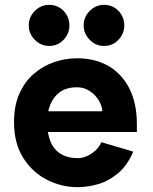

<svg xmlns="http://www.w3.org/2000/svg" viewBox="-20 -761 631 794"><path d="M301 13Q234 13 173.5 -18Q113 -49 75.5 -109Q38 -169 38 -256Q38 -324 60 -373.5Q82 -423 119.5 -455.5Q157 -488 203.5 -504Q250 -520 299 -520Q374 -520 429.5 -487.5Q485 -455 515.5 -394Q546 -333 546 -248V-215H143L142 -301H403Q403 -314 396 -331Q389 -348 375.5 -363.5Q362 -379 342.5 -389.5Q323 -400 298 -400Q256 -400 229 -381Q202 -362 188.5 -329.5Q175 -297 175 -256Q175 -210 188.5 -176.5Q202 -143 230.5 -125Q259 -107 303 -107Q318 -107 337 -114.5Q356 -122 373 -137Q390 -152 399 -173L531 -134Q508 -79 470.5 -46.5Q433 -14 389 -0.5Q345 13 301 13ZM410.2 -571Q376 -571 351 -596.4Q326 -621.8 326 -655.6Q326 -691 351.2 -716Q376.4 -741 410 -741Q445.8 -741 469.9 -716Q494 -691 494 -655.6Q494 -621.8 469.9 -596.4Q445.9 -571 410.2 -571ZM183.2 -571Q149 -571 124 -596.4Q99 -621.8 99 -655.6Q99 -691 124.2 -716Q149.4 -741 183 -741Q218.8 -741 242.9 -716Q267 -691 267 -655.6Q267 -621.8 242.9 -596.4Q218.9 -571 183.2 -571Z"/></svg>

Font: Inclusive Sans
Style: Regular
Weight: 400
Designer: Olivia King
Foundry: Olivia King
Version: Version 2.004